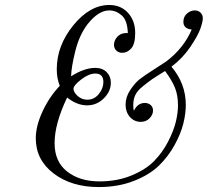

<svg xmlns="http://www.w3.org/2000/svg" viewBox="-20 -736 842 778"><path d="M125 -175.8Q125 -225.6 152.6 -284.9Q180.2 -344.2 222.2 -388.2Q210 -418.9 210 -455.1Q210 -551.3 277.1 -633.5Q344.2 -715.8 422.9 -715.8Q469.7 -715.8 498.8 -683.8Q527.8 -651.9 527.8 -602.1Q527.8 -558.1 512 -540Q496.1 -522 475.1 -522Q460.9 -522 451.4 -531Q441.9 -540 441.9 -554.2Q441.9 -572.3 455.6 -587.2Q469.2 -602.1 492.2 -602.1H498Q496.1 -653.8 473.1 -673.8Q450.2 -693.8 422.9 -693.8Q378.9 -693.8 335 -638.2Q301.8 -595.2 285.4 -530Q269 -464.8 268.1 -426.8Q321.3 -460.9 366.2 -460.9H367.2Q395 -460.9 412.1 -443.8Q429.2 -426.8 429.2 -400.9Q429.2 -365.7 400.6 -337.4Q372.1 -309.1 333 -309.1Q292 -309.1 252 -340.8Q201.2 -234.9 201.2 -155.8Q201.2 -80.6 252.2 -40.8Q303.2 -1 382.8 -1Q454.6 -1 512.7 -24.9Q570.8 -48.8 605 -84Q639.2 -119.1 661.6 -163.1Q684.1 -207 692.6 -242.9Q701.2 -278.8 701.2 -309.1Q701.2 -351.1 688.5 -381.6Q675.8 -412.1 648.9 -448.2Q609.9 -424.3 596.4 -415Q583 -405.8 559.6 -387Q536.1 -368.2 528.1 -350.6Q520 -333 520 -311Q520 -295.9 522 -288.1H522.9Q538.1 -318.8 566.9 -318.8Q581.1 -318.8 590.6 -310.3Q600.1 -301.8 600.1 -288.1Q600.1 -271 585.9 -256.6Q571.8 -242.2 550.8 -242.2Q523.9 -242.2 506.3 -262.2Q488.8 -282.2 488.8 -312Q488.8 -342.8 507.8 -371.3Q526.9 -399.9 545.4 -414.6Q564 -429.2 603 -454.1Q642.1 -479 651.9 -485.8Q723.6 -539.1 756.8 -616.2Q722.7 -620.1 723.1 -647.9Q723.1 -668 737.5 -680.9Q752 -693.8 769 -693.8Q783.2 -693.8 792.5 -684.8Q801.8 -675.8 801.8 -661.9Q801.8 -647.9 792 -619.9Q782.2 -591.8 751.2 -545.9Q720.2 -500 674.8 -465.8Q732.9 -397 732.9 -311Q732.9 -275.9 722.9 -235.4Q712.9 -194.8 687.5 -148.4Q662.1 -102.1 624 -64.9Q585.9 -27.8 522.5 -2.9Q459 22 379.9 22Q270 22 197.5 -33Q125 -87.9 125 -175.8ZM277.8 -376Q277.8 -362.8 294.4 -347.4Q311 -332 334 -332Q361.8 -332 380.4 -355Q398.9 -377.9 398.9 -403.8Q398.9 -438 366.2 -438Q340.3 -438 309.1 -414.1Q277.8 -390.1 277.8 -376Z"/></svg>

Font: CMU Classical Serif
Style: Italic
Weight: 500
Italic angle: -14.04°
Version: Version 0.7.0